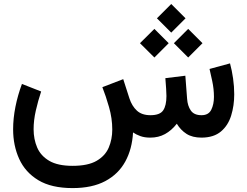

<svg xmlns="http://www.w3.org/2000/svg" viewBox="-20 -686 1232 957"><path d="M833.5 -666 904.8 -594.7 833.5 -523.4 762.2 -594.7ZM918 -542 989.3 -470.7 918 -399.4 846.7 -470.7ZM749.5 -542 820.8 -470.7 749.5 -399.4 677.7 -470.7ZM729 0Q700.7 0 679.7 -7.6Q658.7 -15.1 643.1 -25.9Q638.7 56.6 604.5 119.1Q570.3 181.6 504.9 216.6Q439.5 251.5 341.8 251.5Q236.3 251.5 171.1 212.2Q106 172.9 75.7 106.2Q45.4 39.6 45.4 -41.5Q45.4 -95.7 56.9 -153.6Q68.4 -211.4 89.4 -267.6L185.1 -230Q169.4 -182.6 158.4 -134.3Q147.5 -85.9 147.5 -42Q147.5 7.8 165.3 49.3Q183.1 90.8 225.6 115.7Q268.1 140.6 341.8 140.6Q418.5 140.6 461.4 115.7Q504.4 90.8 522 49.6Q539.6 8.3 539.6 -40.5Q539.6 -96.2 523.4 -152.3Q507.3 -208.5 490.2 -251.5L594.2 -291.5L625 -195.8Q637.7 -157.2 662.4 -134.5Q687 -111.8 730 -111.8Q776.9 -111.8 793.2 -135.7Q809.6 -159.7 809.6 -207.5Q809.6 -219.2 808.1 -243.2Q806.6 -267.1 804.2 -296.4L903.8 -308.6L912.6 -193.4Q915 -158.2 931.2 -135Q947.3 -111.8 984.4 -111.8Q1019.5 -111.8 1033 -138.9Q1046.4 -166 1046.4 -203.1Q1046.4 -242.2 1037.8 -282.2Q1029.3 -322.3 1024.4 -342.3L1126.5 -370.1Q1136.2 -334.5 1141.8 -294.7Q1147.5 -254.9 1147.5 -215.8Q1147.5 -159.7 1132.3 -110.4Q1117.2 -61 1081.5 -30.8Q1045.9 -0.5 984.9 0Q939 0 909.7 -18.8Q880.4 -37.6 861.3 -69.3Q835 -35.6 802.5 -17.8Q770 0 729 0Z"/></svg>

Font: Vazirmatn UI NL Medium
Style: Regular
Weight: 500
Designer: Saber Rastikerdar
Foundry: Saber Rastikerdar
Version: Version 33.003